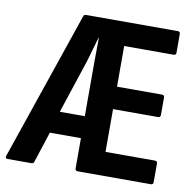

<svg xmlns="http://www.w3.org/2000/svg" viewBox="-76 -732 827 809"><g transform="rotate(10 337.5 -327.5)"><path d="M8 0Q-4 0 0 -12L217 -647Q219 -655 228 -655H621Q631 -655 631 -644V-565Q631 -554 621 -554H409V-380H602Q612 -380 612 -369V-295Q612 -284 602 -284H409V-101H621Q631 -101 631 -90V-11Q631 0 621 0H308Q297 0 297 -11V-140H164L121 -8Q118 0 110 0ZM190 -234H297V-466Q297 -493 297.5 -517.5Q298 -542 298 -571H297Q289 -544 281.5 -517.5Q274 -491 266 -464Z"/></g></svg>

Font: Sofia Sans Condensed
Style: Bold
Weight: 700
Designer: Botio Nikoltchev, Ani Petrova
Foundry: lettersoup
Version: Version 4.101; ttfautohint (v1.8.4.7-5d5b)